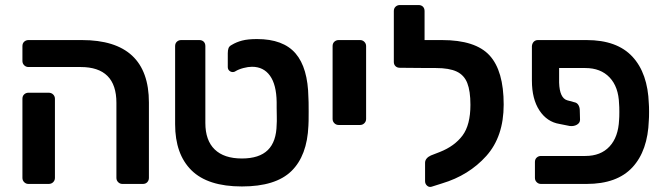

<svg xmlns="http://www.w3.org/2000/svg" viewBox="-20 -730 2643 762"><path d="M449 -7C453.7 -2.3 459.3 0 466 0H547C554.3 0 560.2 -2.3 564.5 -7C568.8 -11.7 571 -17.3 571 -24V-323C571 -488.3 482.3 -571 305 -571H93C86.3 -571 80.7 -568.8 76 -564.5C71.3 -560.2 69 -554.3 69 -547V-488C69 -481.3 71.3 -475.7 76 -471C80.7 -466.3 86.3 -464 93 -464H300C394.7 -464 442 -416.7 442 -322V-24C442 -17.3 444.3 -11.7 449 -7ZM76 -7C80.7 -2.3 86.3 0 93 0H173C180.3 0 186.3 -2.3 191 -7C195.7 -11.7 198 -17.3 198 -24V-338C198 -344.7 195.7 -350.3 191 -355C186.3 -359.7 180.3 -362 173 -362H93C86.3 -362 80.7 -359.8 76 -355.5C71.3 -351.2 69 -345.3 69 -338V-24C69 -17.3 71.3 -11.7 76 -7Z M740 -54C783.3 -11.3 850 10 940 10C1029.3 10 1094.8 -10.3 1136.5 -51C1178.2 -91.7 1200.7 -151.7 1204 -231C1204.7 -237.7 1205 -256.3 1205 -287C1205 -317.7 1204.7 -336.3 1204 -343C1202.7 -421.7 1185.7 -480 1153 -518C1120.3 -556 1069.3 -575 1000 -575C976 -575 956.3 -573 941 -569C925.7 -565 912 -559.3 900 -552C893.3 -548.7 889 -544.3 887 -539C885 -533.7 884 -527 884 -519V-464C884 -458 886 -453.2 890 -449.5C894 -445.8 898.7 -444 904 -444C908 -444 911.3 -445 914 -447C922.7 -452.3 933.3 -456.7 946 -460C958.7 -463.3 970 -465 980 -465C1010.7 -465 1034.5 -453.2 1051.5 -429.5C1068.5 -405.8 1077.3 -371 1078 -325V-302C1078 -294 1078.2 -282.7 1078.5 -268C1078.8 -253.3 1078.7 -242.7 1078 -236C1077.3 -190.7 1065.7 -156.8 1043 -134.5C1020.3 -112.2 986 -101 940 -101C892.7 -101 856.7 -113 832 -137C807.3 -161 795 -196 795 -242V-547C795 -554.3 792.8 -560.2 788.5 -564.5C784.2 -568.8 778.3 -571 771 -571H699C692.3 -571 686.7 -568.8 682 -564.5C677.3 -560.2 675 -554.3 675 -547V-237C675 -157.7 696.7 -96.7 740 -54Z M1307 -241C1311.7 -236.3 1317.3 -234 1324 -234H1409C1415.7 -234 1421.3 -236.3 1426 -241C1430.7 -245.7 1433 -251.3 1433 -258V-547C1433 -553.7 1430.7 -559.3 1426 -564C1421.3 -568.7 1415.7 -571 1409 -571H1324C1317.3 -571 1311.7 -568.8 1307 -564.5C1302.3 -560.2 1300 -554.3 1300 -547V-258C1300 -251.3 1302.3 -245.7 1307 -241Z M1923 -510C1885.7 -550.7 1822.7 -571 1734 -571H1714H1665V-686C1665 -693.3 1662.8 -699.2 1658.5 -703.5C1654.2 -707.8 1648.3 -710 1641 -710H1567C1560.3 -710 1554.7 -707.8 1550 -703.5C1545.3 -699.2 1543 -693.3 1543 -686V-484C1543 -477.3 1545.2 -471.8 1549.5 -467.5C1553.8 -463.2 1559.7 -461 1567 -461L1680 -460H1683H1710C1745.3 -460 1772.8 -455.3 1792.5 -446C1812.2 -436.7 1826.2 -421.5 1834.5 -400.5C1842.8 -379.5 1847 -350.7 1847 -314C1847 -260.7 1836.5 -220 1815.5 -192C1794.5 -164 1764.7 -142.3 1726 -127L1690 -113C1682.7 -109.7 1677 -105.5 1673 -100.5C1669 -95.5 1667 -90 1667 -84V-11C1667 -3.7 1669.7 2.3 1675 7C1680.3 11.7 1686.3 13 1693 11L1734 -2C1805.3 -23.3 1864 -59.7 1910 -111C1956 -162.3 1979 -230.3 1979 -315C1979 -404.3 1960.3 -469.3 1923 -510Z M2199 -402V-460H2303C2343.7 -460 2375.8 -447.5 2399.5 -422.5C2423.2 -397.5 2435.7 -362.3 2437 -317C2437.7 -310.3 2438 -300 2438 -286C2438 -271.3 2437.7 -260.7 2437 -254C2435 -208.7 2422.3 -173.5 2399 -148.5C2375.7 -123.5 2343.7 -111 2303 -111H2127C2120.3 -111 2114.7 -108.8 2110 -104.5C2105.3 -100.2 2103 -94.3 2103 -87V-24C2103 -17.3 2105.3 -11.7 2110 -7C2114.7 -2.3 2120.3 0 2127 0H2308C2388.7 0 2449.3 -22 2490 -66C2530.7 -110 2552.3 -172 2555 -252C2555.7 -258.7 2556 -270 2556 -286C2556 -301.3 2555.7 -312.3 2555 -319C2552.3 -399 2530.7 -461 2490 -505C2449.3 -549 2388.7 -571 2308 -571H2115C2108.3 -571 2102.8 -568.8 2098.5 -564.5C2094.2 -560.2 2091.7 -554.3 2091 -547V-410C2091 -361.3 2101 -321.8 2121 -291.5C2141 -261.2 2167.7 -243.3 2201 -238L2241 -230C2251.7 -228.7 2261.2 -230.3 2269.5 -235C2277.8 -239.7 2282 -246.3 2282 -255L2281 -292C2281 -299.3 2279.5 -305.8 2276.5 -311.5C2273.5 -317.2 2269.3 -321 2264 -323L2231 -332C2211 -338 2200.3 -361.3 2199 -402Z"/></svg>

Font: Rubik
Style: Regular
Weight: 500
Designer: Hubert & Fischer
Foundry: Hubert & Fischer
Version: Version 1.100